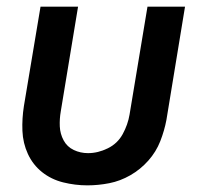

<svg xmlns="http://www.w3.org/2000/svg" viewBox="-20 -550 616 578"><path d="M243 8Q276 8 309 1.5Q342 -5 372.5 -22.5Q403 -40 426.5 -66.5Q450 -93 462.5 -125Q475 -157 481 -189L537 -530H424L370 -205Q365 -175 349.5 -146.5Q334 -118 304.5 -103.5Q275 -89 245 -89Q245 -89 245 -89Q245 -89 245 -89Q222 -89 202 -98.5Q182 -108 171.5 -127.5Q161 -147 160 -169.5Q159 -192 163 -215L215 -530H102L52 -231Q46 -193 47.5 -156Q49 -119 64 -86.5Q79 -54 106.5 -32Q134 -10 170 -1Q206 8 243 8Z"/></svg>

Font: Iosevka Sparkle Semibold
Style: Italic
Weight: 600
Italic angle: -9°
Designer: Belleve Invis
Foundry: Belleve Invis
Version: Version 4.5.0; ttfautohint (v1.8.3)